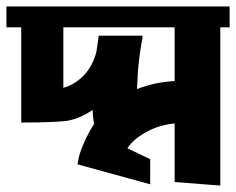

<svg xmlns="http://www.w3.org/2000/svg" viewBox="-30 -577 734 597"><path d="M684 -492H655V0L513 -11V-193Q496 -192 475 -186.5Q454 -181 433.5 -171Q413 -161 395 -147Q377 -133 366 -116L437 -82V-4L211 -66L213 -76Q213 -77 215 -87Q217 -97 223 -113Q229 -129 239 -150Q249 -171 264 -194L262 -193Q260 -207 259 -217Q258 -227 258 -235Q212 -204 168 -200Q154 -199 135 -198Q118 -197 93.5 -196.5Q69 -196 36 -196V-492H-10V-557H684ZM167 -492V-304Q201 -313 229.5 -341.5Q258 -370 270 -417L277 -466H413V-459Q408 -433 404.5 -407.5Q401 -382 399 -357L396 -300Q424 -311 452 -317Q480 -323 513 -325V-492Z"/></svg>

Font: Shorif Bongobondhu ANSI V1
Style: Regular
Weight: 400
Designer: Shorif Uddin Shishir, Shorif art & Design, e-mail : shorifart@gmail.com, facebook : Shorif2001
Foundry: Lipighor Font Foundry
Version: Designed by Shorif Uddin Shishir | Developed by Niladri Shek